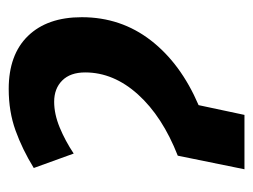

<svg xmlns="http://www.w3.org/2000/svg" viewBox="-92 -504 595 452"><g transform="rotate(-90 206.0 -277.5)"><path d="M66 -157Q158 -193 210 -250.5Q262 -308 262 -375Q262 -410 243 -429Q224 -448 193 -448Q164 -448 132.5 -435Q101 -422 71 -402L37 -496Q81 -523 125.5 -539Q170 -555 223 -555Q304 -555 348 -509.5Q392 -464 392 -383Q392 -291 337.5 -220.5Q283 -150 185 -108L162 0H34Z"/></g></svg>

Font: Noto Sans Condensed
Style: Bold Italic
Weight: 700
Width: 3
Italic angle: -12°
Designer: Monotype Design Team
Foundry: Monotype Imaging Inc.
Version: Version 2.013; ttfautohint (v1.8.4.7-5d5b)